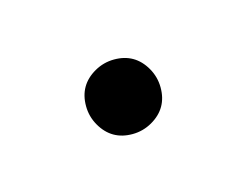

<svg xmlns="http://www.w3.org/2000/svg" viewBox="-29 -1112 159 123"><g transform="rotate(15 50.0 -1050.0)"><path d="M25 -1050Q25 -1044 28.5 -1038Q32 -1032 38 -1028.5Q44 -1025 50 -1025Q56 -1025 62 -1028.5Q68 -1032 71.5 -1038Q75 -1044 75 -1050Q75 -1056 71.5 -1062Q68 -1068 62 -1071.5Q56 -1075 50 -1075Q44 -1075 38 -1071.5Q32 -1068 28.5 -1062Q25 -1056 25 -1050Z"/></g></svg>

Font: Linefont ExtraLight
Style: Regular
Weight: 250
Monospace: yes
Version: Version 3.002;gftools[0.9.33]